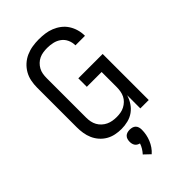

<svg xmlns="http://www.w3.org/2000/svg" viewBox="-291 -838 1182 1182"><g transform="rotate(-45 300.0 -247.0)"><path d="M268 8Q241 8 215 2.5Q189 -3 166.5 -16Q144 -29 126.5 -49Q109 -69 98.5 -93Q88 -117 84 -143Q80 -169 80 -195V-540Q80 -568 85.5 -596Q91 -624 105 -648.5Q119 -673 140 -692Q161 -711 187 -722.5Q213 -734 241 -738.5Q269 -743 297 -743Q324 -743 350.5 -739.5Q377 -736 402 -726Q427 -716 448.5 -699.5Q470 -683 484.5 -660.5Q499 -638 506.5 -612Q514 -586 514 -560Q514 -559 514 -558Q514 -557 514 -557H431Q431 -557 431 -557.5Q431 -558 431 -558Q431 -583 420.5 -606Q410 -629 390 -643.5Q370 -658 346 -663.5Q322 -669 297 -669Q280 -669 262 -666.5Q244 -664 228 -656.5Q212 -649 199 -636.5Q186 -624 177.5 -608.5Q169 -593 166 -575.5Q163 -558 163 -540V-195Q163 -177 166.5 -159.5Q170 -142 178.5 -126.5Q187 -111 200.5 -98.5Q214 -86 230 -78.5Q246 -71 263.5 -68Q281 -65 299 -65Q317 -65 334 -68Q351 -71 366.5 -79Q382 -87 395 -99.5Q408 -112 415.5 -127.5Q423 -143 426 -160.5Q429 -178 429 -195V-327H300V-401H512V0H439V-115Q431 -88 415 -63.5Q399 -39 376 -22.5Q353 -6 324.5 1Q296 8 268 8ZM289 249 249 211Q261 198 270.5 182.5Q280 167 285 151Q277 149 269 144.5Q261 140 256 132.5Q251 125 249 116.5Q247 108 247 99Q247 88 250 77.5Q253 67 260.5 59.5Q268 52 278.5 49Q289 46 300 46Q311 46 321.5 49Q332 52 339.5 59.5Q347 67 350 77.5Q353 88 353 99Q353 120 349 140.5Q345 161 337 180.5Q329 200 317 217.5Q305 235 289 249Z"/></g></svg>

Font: Iosevka Mono
Style: Regular
Weight: 400
Designer: Belleve Invis
Foundry: Belleve Invis
Version: Version 11.1.1